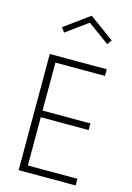

<svg xmlns="http://www.w3.org/2000/svg" viewBox="-151 -1122 826 1197"><g transform="rotate(15 262.0 -524.0)"><path d="M462.9 0H95.2V-750H462.9V-707H143.1V-397.5H451.7V-354.5H143.1V-43H462.9ZM125.5 -931.2 286.1 -1048.3 446.3 -931.2 424.8 -901.9 286.1 -1003.4 147 -901.9Z"/></g></svg>

Font: Spartan MB Light
Style: Regular
Weight: 300
Designer: Matt Bailey, Mirko Velimirovic
Foundry: Matt Bailey
Version: Version 1.005